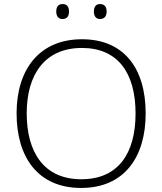

<svg xmlns="http://www.w3.org/2000/svg" viewBox="-20 -919 803 949"><path d="M258 -862C258 -840 268 -825 289 -825C312 -825 321 -840 321 -862C321 -885 312 -899 289 -899C268 -899 258 -885 258 -862ZM444 -862C444 -840 454 -825 474 -825C497 -825 507 -840 507 -862C507 -885 497 -899 474 -899C454 -899 444 -885 444 -862ZM700 -358C700 -587 588 -725 385 -725C174 -725 62 -575 62 -359C62 -141 168 10 381 10C593 10 700 -141 700 -358ZM112 -359C112 -550 201 -682 385 -682C559 -682 650 -563 650 -358C650 -163 566 -33 382 -33C198 -33 112 -165 112 -359Z"/></svg>

Font: Noto Sans Syriac Extralight
Style: Regular
Weight: 200
Designer: Patrick Giasson and the Monotype Design Team
Foundry: Monotype Imaging Inc.
Version: Version 3.000